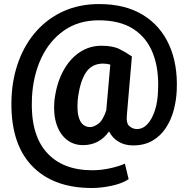

<svg xmlns="http://www.w3.org/2000/svg" viewBox="-20 -710 936 951"><path d="M855.5 -264.6Q853.5 -213.9 840.6 -165Q827.6 -116.2 801.5 -76.4Q775.4 -36.6 735.1 -13.2Q694.8 10.3 638.7 10.3Q598.1 10.3 567.4 -8.1Q536.6 -26.4 520 -59.1Q472.2 8.8 391.6 8.8Q344.2 8.8 310.1 -18.6Q275.9 -45.9 259.8 -95.5Q243.7 -145 249.5 -211.4Q259.3 -294.4 291.5 -355.5Q323.7 -416.5 373 -450Q422.4 -483.4 481.4 -483.4Q538.6 -483.4 571 -467.3Q603.5 -451.2 633.3 -430.2L608.9 -146Q603.5 -100.1 620.6 -85.4Q637.7 -70.8 658.2 -70.8Q688 -70.8 710.9 -95.9Q733.9 -121.1 747.6 -164.1Q761.2 -207 762.7 -260.7Q768.1 -365.7 738 -444.1Q708 -522.5 641.4 -565.9Q574.7 -609.4 469.2 -609.4Q369.6 -609.4 297.4 -559.1Q225.1 -508.8 184.3 -421.9Q143.6 -335 138.2 -225.1Q129.9 -48.3 209 42.5Q288.1 133.3 437 133.3Q479.5 133.3 523.7 123.8Q567.9 114.3 598.6 100.6L617.2 177.7Q583 199.7 531.7 210.4Q480.5 221.2 435.1 221.2Q239.7 221.2 134.3 107.2Q28.8 -6.8 37.1 -225.1Q41.5 -325.2 73.5 -410.2Q105.5 -495.1 162.1 -557.9Q218.8 -620.6 296.6 -655.3Q374.5 -689.9 471.2 -689.9Q599.6 -689.9 687 -636.7Q774.4 -583.5 817.6 -487.8Q860.8 -392.1 855.5 -264.6ZM364.7 -211.4Q359.9 -147.9 375.7 -114.3Q391.6 -80.6 427.2 -80.6Q443.8 -80.6 466.6 -96.7Q489.3 -112.8 506.3 -163.1L526.4 -390.1Q508.8 -395 490.7 -395Q433.1 -395 403.6 -347.9Q374 -300.8 364.7 -211.4Z"/></svg>

Font: Vazirmatn UI FD ExtraBold
Style: Regular
Weight: 800
Designer: Saber Rastikerdar
Foundry: Saber Rastikerdar
Version: Version 33.003